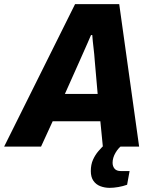

<svg xmlns="http://www.w3.org/2000/svg" viewBox="-59 -707 744 926"><path d="M-39 0 303 -687H516L612 0H437L425 -122H195L139 0ZM254 -254H412L398 -414Q397 -429 395.5 -445Q394 -461 392 -477Q390 -493 388.5 -508.5Q387 -524 386 -538H380Q372 -519 362 -496.5Q352 -474 342.5 -452.5Q333 -431 325 -413ZM470 199Q446 199 425 191Q404 183 391.5 165Q379 147 379 118Q379 87 389.5 63.5Q400 40 416 21.5Q432 3 448 -12H533L532 -8Q512 6 498 30Q484 54 484 78Q484 95 493.5 106.5Q503 118 524 118H566L554 184Q535 191 512 195Q489 199 470 199Z"/></svg>

Font: Archivo SemiCondensed ExtraBold
Style: Italic
Weight: 800
Width: 4
Italic angle: -10°
Designer: Hector Gatti
Foundry: Omnibus-Type
Version: Version 2.001